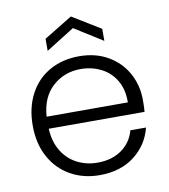

<svg xmlns="http://www.w3.org/2000/svg" viewBox="-84 -814 789 894"><g transform="rotate(-10 311.0 -367.5)"><path d="M572 -246H119Q122 -184 149 -140Q176 -96 220 -73.5Q264 -51 316 -51Q384 -51 430.5 -84Q477 -117 492 -173H566Q546 -93 480.5 -42.5Q415 8 316 8Q239 8 178 -26.5Q117 -61 82.5 -124.5Q48 -188 48 -273Q48 -358 82 -422Q116 -486 177 -520Q238 -554 316 -554Q394 -554 452.5 -520Q511 -486 542.5 -428.5Q574 -371 574 -301Q574 -265 572 -246ZM503 -303Q504 -364 478.5 -407Q453 -450 409 -472Q365 -494 313 -494Q235 -494 180 -444Q125 -394 119 -303ZM311 -688 177 -604V-661L311 -743L445 -661V-604Z"/></g></svg>

Font: Poppins-Tabular Light
Style: Regular
Weight: 300
Designer: Ninad Kale (Devanagari), Jonny Pinhorn (Latin)
Foundry: Indian Type Foundry
Version: Version 4.004